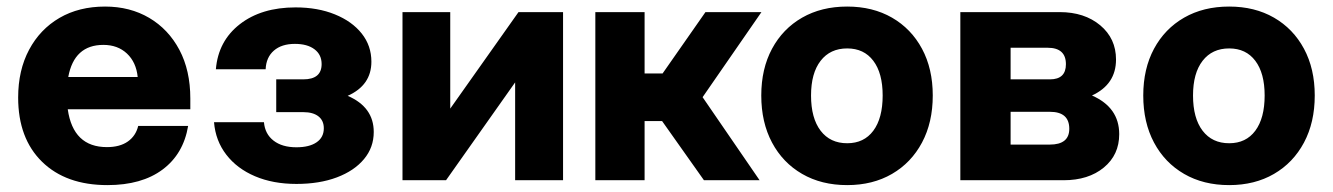

<svg xmlns="http://www.w3.org/2000/svg" viewBox="-20 -536 3964 571"><path d="M34 -246Q34 -327 66.5 -388Q99 -449 157 -482.8Q215 -516.5 292.5 -516.5Q366.5 -516.5 423.8 -482.8Q481 -449 513.5 -387.8Q546 -326.5 546 -243V-211H181.5Q197.5 -98.5 298 -98.5Q336.5 -98.5 360.2 -115.2Q384 -132 391 -161.5H539.5Q525.5 -78 463.5 -31.8Q401.5 14.5 299.5 14.5Q176 14.5 105 -55Q34 -124.5 34 -246ZM287.5 -402.5Q200.5 -402.5 183 -307H389.5Q385 -351 357.5 -376.8Q330 -402.5 287.5 -402.5Z M1014 -251Q1091.5 -217.5 1091.5 -143.5Q1091.5 -97.5 1062.5 -62.8Q1033.5 -28 981.8 -8.5Q930 11 861.5 11Q792 11 738.5 -11.8Q685 -34.5 653 -76Q621 -117.5 616.5 -172.5H765Q768 -137.5 793.5 -117.8Q819 -98 861.5 -98Q900 -98 921.5 -112.8Q943 -127.5 943 -154.5Q943 -177.5 927 -190Q911 -202.5 882 -202.5H801.5V-300H882Q936.5 -300 936.5 -345.5Q936.5 -373.5 915.2 -389.5Q894 -405.5 857 -405.5Q817.5 -405.5 794.5 -385.5Q771.5 -365.5 770 -330H622Q629 -414 693.2 -464Q757.5 -514 859 -514Q925 -514 976 -493.2Q1027 -472.5 1055.8 -436.2Q1084.5 -400 1084.5 -352.5Q1084.5 -282.5 1014 -251Z M1319 -500V-213L1522 -500H1654.5V0H1512V-291L1306.5 0H1177V-500Z M1750.5 -500H1897V-317.5H1950.5L2078 -500H2244.5L2069.5 -247L2239 0H2073.5L1949 -176H1897V0H1750.5Z M2244 -252Q2244 -331.5 2276 -391Q2308 -450.5 2365.5 -483.5Q2423 -516.5 2499.5 -516.5Q2575.5 -516.5 2632.8 -483.5Q2690 -450.5 2722 -391Q2754 -331.5 2754 -252Q2754 -172 2722 -112Q2690 -52 2632.8 -18.8Q2575.5 14.5 2499.5 14.5Q2423 14.5 2365.5 -18.8Q2308 -52 2276 -112Q2244 -172 2244 -252ZM2605 -252Q2605 -318.5 2577.2 -355.2Q2549.5 -392 2499.5 -392Q2449 -392 2420.5 -355.2Q2392 -318.5 2392 -252Q2392 -184.5 2420.5 -147.2Q2449 -110 2499.5 -110Q2549.5 -110 2577.2 -147.2Q2605 -184.5 2605 -252Z M3227.5 -252Q3308.5 -216.5 3308.5 -137Q3308.5 -75.5 3262.8 -37.8Q3217 0 3143 0H2836V-500H3131.5Q3205 -500 3252 -460.8Q3299 -421.5 3299 -359Q3299 -285 3227.5 -252ZM3102.5 -300Q3150 -300 3150 -345Q3150 -394 3095.5 -394H2985.5V-300ZM3102 -106Q3160 -106 3160 -153Q3160 -203.5 3102.5 -203.5H2985.5V-106Z M3380 -252Q3380 -331.5 3412 -391Q3444 -450.5 3501.5 -483.5Q3559 -516.5 3635.5 -516.5Q3711.5 -516.5 3768.8 -483.5Q3826 -450.5 3858 -391Q3890 -331.5 3890 -252Q3890 -172 3858 -112Q3826 -52 3768.8 -18.8Q3711.5 14.5 3635.5 14.5Q3559 14.5 3501.5 -18.8Q3444 -52 3412 -112Q3380 -172 3380 -252ZM3741 -252Q3741 -318.5 3713.2 -355.2Q3685.5 -392 3635.5 -392Q3585 -392 3556.5 -355.2Q3528 -318.5 3528 -252Q3528 -184.5 3556.5 -147.2Q3585 -110 3635.5 -110Q3685.5 -110 3713.2 -147.2Q3741 -184.5 3741 -252Z"/></svg>

Font: Overused Grotesk
Style: Bold
Weight: 710
Version: Version 0.004